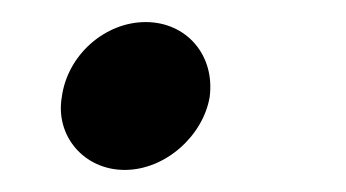

<svg xmlns="http://www.w3.org/2000/svg" viewBox="-20 -154 314 174"><path d="M93 0C130 0 164 -31 170 -66C175 -104 149 -134 112 -134C75 -134 41 -104 36 -66C30 -31 56 0 93 0Z"/></svg>

Font: Mluvka Light
Style: Italic
Weight: 300
Italic angle: -8°
Designer: Modified by Jiří Krblich, Original typeface by Gumpita Rahayu
Foundry: Gumpita Rahayu & Jiří Krblich
Version: Version 2.000;Glyphs 3.1.1 (3134)